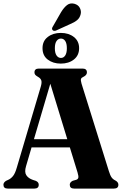

<svg xmlns="http://www.w3.org/2000/svg" viewBox="-21 -1100 714 1120"><path d="M205 -22.5Q205 0 180 0H24Q-1 0 -1 -22.5Q-1 -35 14 -45L28 -51.5Q42.5 -58 55 -73.2Q67.5 -88.5 77.5 -124L217 -595Q224 -619 219.8 -631.2Q215.5 -643.5 201 -651.5Q190.5 -657.5 185.2 -663Q180 -668.5 180 -677.5Q180 -700 205.5 -700H460.5Q486 -700 486 -677.5Q486 -661.5 465 -651.5Q454 -647 451.5 -639.5Q449 -632 454.5 -612.5L614 -102Q622 -76 630.2 -64.8Q638.5 -53.5 651.5 -47.5Q669.5 -38 669.5 -22.5Q669.5 0 644 0H411Q386 0 386 -22.5Q386 -37 403.5 -45.5L423 -51Q433.5 -54 435.8 -63Q438 -72 431.5 -93.5L386.5 -240H163L131 -131Q120.5 -96.5 132.5 -78Q144.5 -59.5 171 -50.5L188 -45Q205 -37.5 205 -22.5ZM177 -288H371.5L272.5 -611.5ZM335 -1028.5Q352 -1056.5 370.2 -1070.5Q388.5 -1084.5 413 -1078Q436 -1071.5 445 -1053.2Q454 -1035 449.5 -1017Q444.5 -995.5 428.8 -982.5Q413 -969.5 388.5 -959.5L305 -921.5Q291 -917 284.5 -926Q281.5 -931 283 -936.2Q284.5 -941.5 288 -946.5ZM333.5 -729Q288.5 -729 257.8 -752.2Q227 -775.5 227 -819Q227 -861 257.8 -884.5Q288.5 -908 333.5 -908Q380 -908 410.2 -884Q440.5 -860 440.5 -819Q440.5 -777 410.2 -753Q380 -729 333.5 -729ZM334.5 -875Q319 -875 309 -861Q299 -847 299 -818.5Q299 -790.5 309 -776.2Q319 -762 334.5 -762Q350 -762 359.5 -776.5Q369 -791 369 -818.5Q369 -846.5 359.5 -860.8Q350 -875 334.5 -875Z"/></svg>

Font: Fraunces 144pt Soft
Style: Bold
Weight: 700
Version: Version 1.000;[0bf87f6ff]